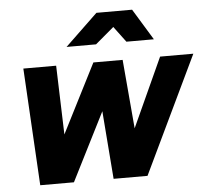

<svg xmlns="http://www.w3.org/2000/svg" viewBox="-53 -806 937 863"><g transform="rotate(-5 415.5 -375.0)"><path d="M246 0H94L64 -529H212L222 -218L380 -529H512L539 -218L681 -529H831L578 0H425L401 -307ZM536 -609 483 -680 399 -609H266L413 -750H574L660 -609Z"/></g></svg>

Font: Red Hat Display Black
Style: Italic
Weight: 900
Italic angle: -12°
Designer: Pentagram / MCKL
Foundry: Pentagram / MCKL
Version: Version 1.003; Red Hat Display Black Italic